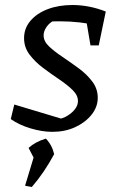

<svg xmlns="http://www.w3.org/2000/svg" viewBox="-20 -518 471 766"><path d="M23 -43 37 -101 240 -40 209 -42Q231 -45 249.5 -56.5Q268 -68 279.5 -83Q291 -98 291 -115Q291 -138 269.5 -159Q248 -180 216 -201.5Q184 -223 152 -247Q120 -271 98 -300Q76 -329 76 -366Q76 -405 101.5 -435Q127 -465 170.5 -481.5Q214 -498 269 -498Q302 -498 335.5 -491.5Q369 -485 402 -472L376 -415Q338 -424 298.5 -428.5Q259 -433 219 -433Q201 -433 183 -432.5Q165 -432 148 -429L197 -437Q178 -428 166 -411Q154 -394 154 -377Q154 -353 176 -332.5Q198 -312 230 -290.5Q262 -269 294 -245.5Q326 -222 348 -193Q370 -164 370 -128Q370 -91 345 -60Q320 -29 279.5 -10.5Q239 8 189 8Q148 8 101.5 -6Q55 -20 23 -43ZM341 -337 318 -473 402 -472 374 -337ZM80 223 116 104 196 97Q157 170 107 228ZM127 136 94 72Q122 47 163 35Q188 61 196 97Z"/></svg>

Font: Piazzolla Thin Medium
Style: Italic
Weight: 500
Italic angle: -11.3°
Version: Version 2.005